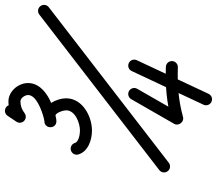

<svg xmlns="http://www.w3.org/2000/svg" viewBox="-72 -562 903 800"><g transform="rotate(-90 380.0 -161.5)"><path d="M298.1 -581.9C298.1 -581.9 298.1 -581.9 298.1 -581.9C289.8 -569.6 281.6 -557.3 273.3 -545C265.6 -533.6 268.7 -518 280.2 -510.3C291.6 -502.6 307.2 -505.7 314.9 -517.2C314.9 -517.2 314.9 -517.2 314.9 -517.2C323.1 -529.4 331.4 -541.7 339.6 -554C347.3 -565.5 344.3 -581 332.8 -588.7C321.3 -596.4 305.8 -593.4 298.1 -581.9ZM309.6 -511.5C309.6 -511.5 309.6 -511.5 309.6 -511.5C323.6 -522.5 339.5 -528 357.3 -528.4C372 -528.7 384.5 -509.7 384.5 -496.3C384.5 -462.1 318.6 -439 292.2 -432.1C287.6 -430.9 278.3 -428.5 275.4 -428.5C258.7 -428.5 250.4 -416 250.5 -403.4C250.5 -390.9 258.8 -378.4 275.5 -378.5C283.3 -378.5 290.7 -382.3 298.5 -382.3C310.8 -382.3 320.9 -348.6 320.9 -338.1C320.9 -299.7 267.3 -280.3 236.2 -280.3C222.7 -280.3 189.8 -284.9 185 -301.1C181.1 -314.3 167.2 -321.9 154 -318C140.7 -314.2 133.1 -300.3 137 -287C149 -246.1 197.9 -230.3 236.2 -230.3C296.4 -230.3 370.9 -270.1 370.9 -338.1C370.9 -377 343.6 -432.3 298.5 -432.3C290.6 -432.3 282.8 -428.5 275.3 -428.5C258.7 -428.4 250.4 -415.9 250.4 -403.4C250.4 -391 258.7 -378.5 275.4 -378.5C285.1 -378.5 295.5 -381.3 304.8 -383.7C357.4 -397.4 434.5 -432.3 434.5 -496.3C434.5 -537.9 399.2 -579.4 356.1 -578.4C327.5 -577.7 301 -568.5 278.6 -550.7C267.8 -542.1 265.9 -526.4 274.5 -515.6C283.1 -504.8 298.8 -502.9 309.6 -511.5ZM754.9 -445.2C746.5 -456.2 730.8 -458.2 719.8 -449.7C503.8 -283.1 287.8 -116.4 71.8 50.2C60.8 58.6 58.8 74.3 67.2 85.3C75.7 96.2 91.4 98.2 102.3 89.8C102.3 89.8 102.3 89.8 102.3 89.8C318.3 -76.9 534.3 -243.5 750.4 -410.2C761.3 -418.6 763.3 -434.3 754.9 -445.2ZM517.7 -76.8C505.2 -82.7 490.3 -77.3 484.5 -64.8C437.7 34.9 391 134.7 344.2 234.4C338.4 246.9 343.7 261.8 356.2 267.6C368.7 273.5 383.6 268.1 389.5 255.6C436.2 155.9 483 56.1 529.7 -43.6C535.6 -56.1 530.2 -71 517.7 -76.8ZM367.2 -66.6C367.2 -66.6 367.2 -66.6 367.2 -66.6C332.9 -6.8 298.7 52.9 264.3 112.6C259.2 121.6 261.3 132.1 267.1 139.7C273 147.3 282.7 151.9 292.6 149.2C363 129.9 426.2 125.2 500.2 127.6C514 128.1 525.5 117.2 526 103.4C526.4 89.6 515.6 78.1 501.8 77.6C501.8 77.6 501.8 77.6 501.8 77.6C422.9 75 354.8 80.3 279.4 101C269.4 103.7 273.9 117.3 282.2 128C290.5 138.7 302.5 146.5 307.7 137.6C342 77.8 376.3 18 410.5 -41.8C417.4 -53.8 413.3 -69 401.3 -75.9C389.3 -82.8 374 -78.6 367.2 -66.6Z"/></g></svg>

Font: FRB American Cursive Guidelines Semibold
Style: Italic
Weight: 600
Italic angle: -25°
Version: Version 2.0;Modular Font Editor K font №1